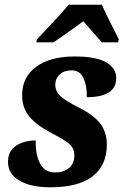

<svg xmlns="http://www.w3.org/2000/svg" viewBox="-20 -786 529 816"><path d="M14 -98Q14 -144 48 -166.5Q82 -189 132 -189Q130 -130 150 -91.5Q170 -53 214 -53Q251 -53 273.5 -72.5Q296 -92 296 -125Q296 -156 275 -174Q254 -192 198 -221Q135 -254 104.5 -291Q74 -328 74 -381Q74 -458 133.5 -502Q193 -546 297 -546Q390 -546 432 -520.5Q474 -495 474 -454Q474 -373 349 -373Q350 -420 335 -453.5Q320 -487 284 -487Q252 -487 233.5 -469.5Q215 -452 215 -426Q215 -397 238 -376.5Q261 -356 313 -330Q379 -297 406.5 -260.5Q434 -224 434 -171Q434 -84 374 -37Q314 10 194 10Q111 10 62.5 -18.5Q14 -47 14 -98ZM137 -619 160 -643Q245 -733 272 -766H413Q436 -713 485 -619L482 -606H413L382 -641L334 -696L296 -668Q216 -611 208 -606H134Z"/></svg>

Font: Noto Serif NarrowExtraBold
Style: Italic
Weight: 800
Width: 4
Italic angle: -12°
Designer: Monotype Design Team
Foundry: Monotype Imaging Inc.
Version: Version 1.001